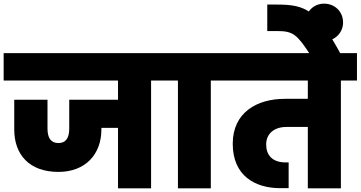

<svg xmlns="http://www.w3.org/2000/svg" viewBox="-34 -1031 1974 1051"><path d="M-14 -590H612V-485H345V-327C345 -274 325 -248 286 -248C246 -248 226 -274 226 -327V-485H44V-322C44 -186 125 -90 286 -90C433 -90 521 -186 521 -322V-331H612V0H793V-590H880V-740H-14Z M940 0H1120V-590H1207V-740H852V-590H940Z M1179 -590H1651V-490H1525C1372 -490 1240 -415 1240 -244C1240 -70 1361 -1 1500 -1H1546V-142H1529C1456 -142 1423 -183 1423 -240C1423 -300 1468 -336 1533 -336H1651V0H1832V-590H1920V-740H1179Z M1831 -735C1701 -974 1643 -1006 1482 -1006H1429V-861H1484C1570 -861 1592 -842 1662 -735Z M1740 -806C1799 -806 1844 -852 1844 -908C1844 -967 1799 -1011 1740 -1011C1683 -1011 1638 -967 1638 -908C1638 -852 1683 -806 1740 -806Z"/></svg>

Font: SVN-Poppins ExtraBold
Style: Regular
Weight: 800
Designer: Ninad Kale (Devanagari), Jonny Pinhorn (Latin)
Foundry: Indian Type Foundry
Version: Version 3.002 2017; ttfautohint (v1.8.3)